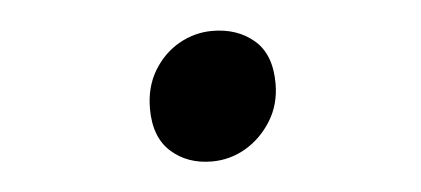

<svg xmlns="http://www.w3.org/2000/svg" viewBox="-29 -436 618 282"><g transform="rotate(-5 280.0 -294.5)"><path d="M274 -199Q238 -199 214 -220.5Q190 -242 190 -284Q190 -316 204.5 -340Q219 -364 242 -377Q265 -390 291 -390Q328 -390 352.5 -369Q377 -348 377 -305Q377 -274 362 -250Q347 -226 324 -212.5Q301 -199 274 -199Z"/></g></svg>

Font: Ubuntu Sans Mono SemiBold
Style: Italic
Weight: 600
Italic angle: -13.5°
Monospace: yes
Designer: Dalton Maag Ltd
Foundry: Dalton Maag Ltd
Version: Version 1.006